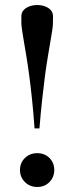

<svg xmlns="http://www.w3.org/2000/svg" viewBox="-20 -735 294 764"><path d="M191 -669 190.5 -641Q190.5 -631 187.8 -614Q185 -597 180.8 -571.5Q176.5 -546 170.8 -512Q165 -478 159.2 -435Q153.5 -392 147.8 -339.2Q142 -286.5 137 -224H117.5Q113 -286.5 107.5 -339.2Q102 -392 96.2 -435Q90.5 -478 84.8 -512Q79 -546 74.8 -571.5Q70.5 -597 68 -614Q65.5 -631 65 -641V-669Q65 -685 74.2 -695Q83.5 -705 98 -710Q112.5 -715 128 -715Q144 -715 158.2 -710Q172.5 -705 181.8 -695Q191 -685 191 -669ZM128 -125.5Q158 -125.5 177 -106.2Q196 -87 196 -58.5Q196 -30.5 177 -10.8Q158 9 128 9Q98.5 9 79 -10.8Q59.5 -30.5 59.5 -58.5Q59.5 -87 79 -106.2Q98.5 -125.5 128 -125.5Z"/></svg>

Font: Newsreader 60pt
Style: Regular
Weight: 400
Designer: Hugues Gentile
Foundry: Production Type
Version: Version 1.003